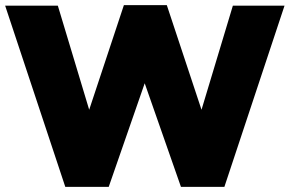

<svg xmlns="http://www.w3.org/2000/svg" viewBox="-23 -722 1127 747"><path d="M202 -700H-3L231 5H400L540 -398L681 5H850L1084 -700H883L761 -295L626 -702H459L324 -295Z"/></svg>

Font: Geom Black
Style: Bold
Weight: 900
Version: Version 1.102